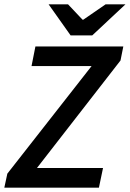

<svg xmlns="http://www.w3.org/2000/svg" viewBox="-23 -869 601 889"><path d="M-3 0 11 -65 401 -563H123L141 -654H548L535 -589L148 -91H454L435 0ZM304 -705 202 -849H292L359 -778H363L466 -849H558L404 -705Z"/></svg>

Font: Source Sans 3 ExtraLight SemiBold
Style: Italic
Weight: 600
Italic angle: -11°
Version: Version 3.052;hotconv 1.1.0;makeotfexe 2.6.0